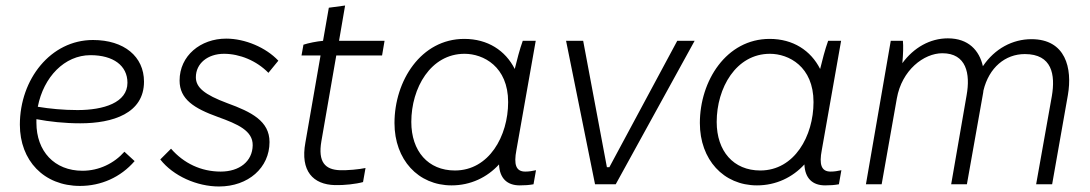

<svg xmlns="http://www.w3.org/2000/svg" viewBox="-20 -668 3952 696"><path d="M270 6C346 6 417 -25 468 -84L431 -118C394 -76 339 -49 279 -49C177 -49 112 -120 112 -223V-236C159 -227 214 -221 271 -221C389 -221 502 -257 502 -372C502 -463 430 -523 317 -523C164 -523 52 -381 52 -216C52 -86 139 6 270 6ZM117 -281C138 -389 214 -468 308 -468C391 -468 442 -430 442 -368C442 -296 356 -269 261 -269C209 -269 159 -274 117 -281Z M774 8C880 8 957 -60 957 -153C957 -229 892 -262 804 -294C721 -325 690 -351 690 -388C690 -438 733 -473 792 -473C849 -473 910 -448 953 -404L989 -448C944 -496 868 -528 800 -528C707 -528 631 -466 631 -376C631 -308 684 -275 770 -244C842 -218 897 -194 896 -141C895 -83 848 -46 780 -46C709 -46 646 -76 600 -129L561 -90C608 -30 694 8 774 8Z M1194 3C1227 4 1271 -1 1296 -8L1305 -59C1282 -54 1239 -50 1212 -51C1159 -53 1132 -80 1145 -156L1199 -467H1365L1374 -520H1209L1231 -648L1172 -640L1151 -520C1128 -518 1098 -512 1080 -506L1073 -467H1142L1087 -151C1068 -48 1115 1 1194 3Z M1864 4C1883 4 1897 3 1914 0L1923 -51C1909 -48 1898 -46 1884 -46C1850 -46 1842 -72 1852 -124L1922 -520H1875C1864 -490 1853 -447 1846 -418C1812 -485 1748 -527 1663 -527C1506 -527 1410 -375 1410 -222C1410 -89 1496 4 1617 4C1686 4 1746 -25 1789 -72C1791 -22 1818 4 1864 4ZM1664 -473C1732 -473 1822 -427 1822 -298C1822 -175 1753 -50 1629 -50C1532 -50 1471 -120 1471 -226C1471 -349 1541 -473 1664 -473Z M2137 0H2212L2498 -520H2435L2189 -62H2180L2094 -520H2032Z M2971 4C2990 4 3004 3 3021 0L3030 -51C3016 -48 3005 -46 2991 -46C2957 -46 2949 -72 2959 -124L3029 -520H2982C2971 -490 2960 -447 2953 -418C2919 -485 2855 -527 2770 -527C2613 -527 2517 -375 2517 -222C2517 -89 2603 4 2724 4C2793 4 2853 -25 2896 -72C2898 -22 2925 4 2971 4ZM2771 -473C2839 -473 2929 -427 2929 -298C2929 -175 2860 -50 2736 -50C2639 -50 2578 -120 2578 -226C2578 -349 2648 -473 2771 -473Z M3119 0H3176L3231 -311C3249 -414 3329 -475 3396 -475C3483 -475 3498 -401 3484 -323L3428 0H3485L3544 -332L3545 -340C3565 -423 3624 -472 3695 -472C3794 -472 3806 -397 3793 -320L3736 0H3794L3851 -323C3868 -421 3843 -526 3719 -526C3651 -526 3586 -492 3543 -428C3530 -485 3491 -529 3416 -529C3351 -529 3292 -495 3251 -439C3254 -472 3255 -501 3253 -520H3209Z"/></svg>

Font: Fixel Text 20240404 Light
Style: Italic
Weight: 300
Width: 4
Italic angle: -10°
Designer: AlfaBravo + MacPaw
Foundry: Kyrylo Tkachov, Marchela Mozhyna, Serhii Makarenko, Maria Weinstein, Zakhar Kryvoshyya
Version: Version 1.211;Glyphs 3.2 (3225)